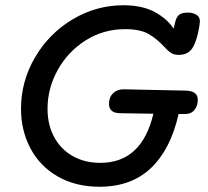

<svg xmlns="http://www.w3.org/2000/svg" viewBox="-20 -711 791 731"><path d="M161 -297Q161 -236 186 -189.5Q211 -143 256.5 -117Q302 -91 362 -91Q520 -91 564 -278L436 -280Q395 -281 395 -316Q395 -341 410.5 -356Q426 -371 450 -371L688 -366Q711 -365 722 -356.5Q733 -348 733 -331Q733 -307 719.5 -291.5Q706 -276 683 -277H660Q630 -143 555 -71.5Q480 0 359 0Q268 0 200 -39Q132 -78 96 -146Q60 -214 60 -297Q60 -401 113 -492Q166 -583 256 -637Q346 -691 450 -691Q522 -691 569.5 -665Q617 -639 641 -602L647 -627Q652 -647 662.5 -655Q673 -663 695 -663Q716 -663 729 -654Q742 -645 741 -628Q738 -598 730 -570Q722 -542 712 -527Q695 -502 660 -502Q646 -502 635 -507.5Q624 -513 610 -528Q578 -563 546 -581.5Q514 -600 456 -600Q374 -600 306.5 -557.5Q239 -515 200 -445Q161 -375 161 -297Z"/></svg>

Font: Mali Medium
Style: Italic
Weight: 500
Italic angle: -10°
Version: Version 1.000; ttfautohint (v1.6)